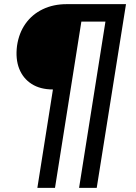

<svg xmlns="http://www.w3.org/2000/svg" viewBox="-20 -725 657 925"><path d="M160 180 235 -294Q174 -294 132.5 -320.5Q91 -347 72.5 -394Q54 -441 62 -504Q71 -566 103 -611Q135 -656 186 -680.5Q237 -705 301 -705H587L446 180H361L488 -621H372L245 180Z"/></svg>

Font: Nunito Sans 7pt SemiBold
Style: Italic
Weight: 600
Italic angle: -9°
Designer: Vernon Adams
Foundry: Vernon Adams
Version: Version 3.101;gftools[0.9.27]